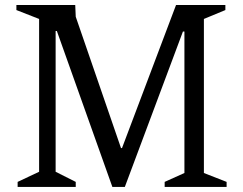

<svg xmlns="http://www.w3.org/2000/svg" viewBox="-20 -740 962 760"><path d="M676.8 -720.2H872.1V-700.2L787.1 -665V-55.2L877 -20V0H631.8V-20L710 -55.2V-615.2H704.1L474.1 0H424.8L205.1 -617.2H200.2V-60.1L279.8 -20V0H49.8V-20L134.8 -60.1V-665L44.9 -700.2V-720.2H277.8L279.8 -673.8L459 -153.8H462.9Z"/></svg>

Font: Amethysta
Style: Regular
Weight: 400
Designer: Konstantin Vinogradov, Alexei Vanyashin
Foundry: Cyreal (www.cyreal.org)
Version: Version 1.003